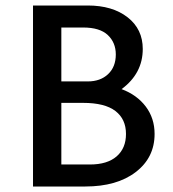

<svg xmlns="http://www.w3.org/2000/svg" viewBox="-20 -678 629 698"><path d="M422 -354Q478 -333 510 -290.5Q542 -248 542 -191Q542 -105 473.5 -52.5Q405 0 290 0H100V-658H299Q389 -658 444 -615Q499 -572 499 -500Q499 -411 422 -354ZM282 -578H203V-382H299Q345 -382 373 -408.5Q401 -435 401 -480Q401 -523 372 -550.5Q343 -578 282 -578ZM307 -80Q370 -80 404 -109.5Q438 -139 438 -191Q438 -245 399.5 -274.5Q361 -304 282 -304H203V-80Z"/></svg>

Font: EauTest Semibold
Style: Regular
Weight: 600
Designer: Christian Thalmann (Catharsis Fonts)
Version: Version 0.001;PS 000.001;hotconv 1.0.88;makeotf.lib2.5.64775